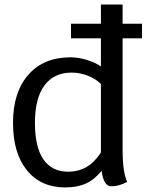

<svg xmlns="http://www.w3.org/2000/svg" viewBox="-20 -811 642 841"><path d="M517 -643V-154Q517 -58 537 -14Q501 5 467 5Q434 5 425 -63Q395 -25 357 -7.5Q319 10 266 10Q159 10 98 -65Q37 -140 37 -273Q37 -407 104 -483.5Q171 -560 289 -560Q323 -560 360.5 -548.5Q398 -537 422 -520V-643H291V-707H422V-791H517V-707H602V-643ZM422 -143V-443Q401 -465 365.5 -479Q330 -493 294 -493Q216 -493 174.5 -436.5Q133 -380 133 -273Q133 -167 170 -113Q207 -59 278 -59Q324 -59 359 -79.5Q394 -100 422 -143Z"/></svg>

Font: Krub Medium
Style: Regular
Weight: 500
Designer: Ekaluck Peanpanawate
Foundry: Cadson Demak Co.,Ltd.
Version: Version 1.000; ttfautohint (v1.6)